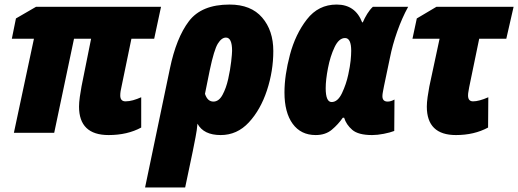

<svg xmlns="http://www.w3.org/2000/svg" viewBox="-20 -583 2275 843"><path d="M600 -23V-156Q582 -148 564.5 -143Q547 -138 531 -138Q508 -138 508 -164Q508 -173 509.5 -182.5Q511 -192 513 -200L557 -413H657L687 -553H138L50 -502L32 -413H129L41 0H218L305 -413H380L338 -204Q334 -183 330.5 -158Q327 -133 327 -115Q327 10 457 10Q539 10 600 -23Z M880 -171 901 -275Q920 -365 936.5 -391.5Q953 -418 972 -418Q999 -418 999 -360Q999 -348 995 -312.5Q991 -277 982 -236.5Q973 -196 957 -166.5Q941 -137 917 -137Q891 -137 880 -171ZM793 240 826 83Q832 52 838.5 19.5Q845 -13 847 -40Q874 10 949 10Q1021 10 1072.5 -45.5Q1124 -101 1152 -186Q1180 -271 1180 -359Q1180 -449 1131 -506Q1082 -563 988 -563Q865 -563 809.5 -490Q754 -417 726 -282L617 240Z M1485 -66H1491Q1500 -36 1526.5 -13Q1553 10 1614 10Q1637 10 1665 4.5Q1693 -1 1711 -8L1712 -146Q1696 -137 1682 -137Q1659 -137 1659 -161Q1659 -169 1661.5 -181.5Q1664 -194 1666 -205L1692 -329Q1703 -385 1724 -444.5Q1745 -504 1772 -553H1617Q1604 -541 1592.5 -522.5Q1581 -504 1573 -485H1570Q1540 -563 1458 -563Q1378 -563 1327.5 -498Q1277 -433 1253 -342.5Q1229 -252 1229 -177Q1229 -89 1265 -39.5Q1301 10 1366 10Q1409 10 1437 -13.5Q1465 -37 1485 -66ZM1410 -196Q1410 -232 1420 -284Q1430 -336 1449 -376Q1468 -416 1495 -416Q1522 -416 1522 -360Q1522 -342 1519.5 -317Q1517 -292 1509 -255Q1500 -213 1481.5 -174Q1463 -135 1436 -135Q1410 -135 1410 -196Z M2123 -23 2124 -156Q2083 -138 2057 -138Q2035 -138 2035 -164Q2035 -173 2037 -182.5Q2039 -192 2040 -200L2084 -413H2203L2235 -553H1896L1810 -502L1791 -413H1910L1865 -203Q1861 -182 1857.5 -157.5Q1854 -133 1854 -115Q1854 10 1982 10Q2062 10 2123 -23Z"/></svg>

Font: Noto Sans Display SemiCondensed Black
Style: Italic
Weight: 900
Width: 4
Designer: Monotype Design team
Foundry: Monotype Imaging Inc.
Version: 1.000